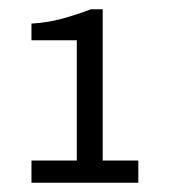

<svg xmlns="http://www.w3.org/2000/svg" viewBox="-20 -817 375 415"><path d="M48 -422V-470H146V-730H48V-766Q81 -768 110 -775.5Q139 -783 177 -797H202V-470H279V-422Z"/></svg>

Font: Chivo Medium Light
Style: Regular
Weight: 300
Version: Version 2.002